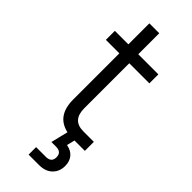

<svg xmlns="http://www.w3.org/2000/svg" viewBox="-273 -673 905 905"><g transform="rotate(45 180.0 -220.0)"><path d="M205 -4Q115 -24 115 -132V-440H25V-500H115V-640H181V-500H315V-440H181V-140Q181 -60 255 -60H325V0H256L246 40Q278 46 294 66Q310 86 310 116Q310 153 286 176.5Q262 200 220 200H150V150H215Q252 150 252 116Q252 82 215 82H184Z"/></g></svg>

Font: PT Root UI Web
Style: Regular
Weight: 400
Designer: Vitaly Kuzmin
Foundry: ParaType Ltd.
Version: Version 1.000W